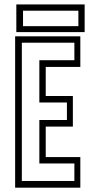

<svg xmlns="http://www.w3.org/2000/svg" viewBox="-20 -868 442 888"><path d="M50 0V-700H351.5V-558.5H191.5V-424H317V-282.5H191.5V-141.5H351.5V0ZM81 -31H324V-112H162V-313H289.5V-394H162V-589.5H324V-670.5H81ZM55.5 -719.5V-847.5H371.5V-719.5ZM86.5 -747H342.5V-818.5H86.5Z"/></svg>

Font: Tourney Condensed Light
Style: Regular
Weight: 300
Width: 3
Designer: Tyler Finck
Foundry: Etcetera Type Co
Version: Version 1.010; ttfautohint (v1.8.3)